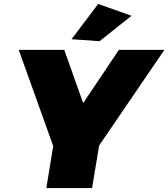

<svg xmlns="http://www.w3.org/2000/svg" viewBox="-20 -954 854 974"><path d="M478 -934 647 -874 485 -745 343 -755ZM814 -701 483 -216 447 0H215L250 -213L75 -701H306L402 -431L583 -701Z"/></svg>

Font: TypoPRO Montserrat
Style: Italic
Weight: 900
Italic angle: -11.3°
Designer: Julieta Ulanovsky
Foundry: Julieta Ulanovsky
Version: Version 6.001